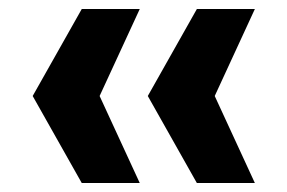

<svg xmlns="http://www.w3.org/2000/svg" viewBox="-20 -467 643 430"><path d="M550.8 -57.1H420.9L311 -252L420.9 -446.8H550.8L460.9 -252ZM293 -57.1H163.1L53.2 -252L163.1 -446.8H293L203.1 -252Z"/></svg>

Font: Perun
Style: Bold
Weight: 700
Foundry: Copyright (c) Stefan Peev, Context Ltd, 2016
Version: Version 1.0000